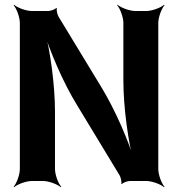

<svg xmlns="http://www.w3.org/2000/svg" viewBox="-20 -757 746 803"><path d="M642 -50V-661C642 -685 656 -722 668 -735L666 -737C653 -725 616 -711 592 -711H546C522 -711 485 -725 472 -737L470 -735C482 -722 496 -685 496 -661V-420C496 -306 517 -159 540 -76L544 -78C521 -160 463 -296 403 -394L225 -687C220 -695 215 -716 218 -722L215 -724C212 -718 191 -711 182 -711H113C89 -711 52 -725 39 -737L37 -735C49 -722 63 -685 63 -661V-50C63 -26 49 11 37 24L39 26C52 14 89 0 113 0H160C184 0 221 14 234 26L236 24C224 11 210 -26 210 -50V-290C210 -404 189 -551 166 -634L162 -633C185 -550 243 -413 303 -316L480 -24C485 -16 490 5 487 11L490 13C493 7 514 0 523 0H592C616 0 653 14 666 26L668 24C656 11 642 -26 642 -50Z"/></svg>

Font: Asimov
Style: Edge
Weight: 500
Designer: Google
Version: Version 2.000980: 2014